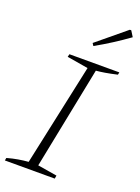

<svg xmlns="http://www.w3.org/2000/svg" viewBox="-166 -946 739 1016"><g transform="rotate(20 203.5 -438.0)"><path d="M-3 0 0 -15Q32 -24 61.5 -29Q91 -34 118 -36L241 -609L122 -629L126 -645H407L404 -631Q364 -622 337 -617.5Q310 -613 287 -611L172 -36L281 -18L278 0ZM230 -729 221 -743 382 -876H390L410 -844Q367 -813 322.5 -784.5Q278 -756 230 -729Z"/></g></svg>

Font: Piazzolla ExtraLight
Style: Italic
Weight: 200
Italic angle: -11.3°
Designer: Juan Pablo del Peral
Foundry: Huerta Tipografica
Version: Version 1.330